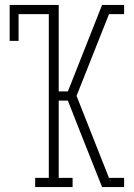

<svg xmlns="http://www.w3.org/2000/svg" viewBox="-20 -755 540 775"><path d="M426 0V-22L420 -37H481V0ZM122 0V-37H177V-698H55V-590H19V-735H217V-386H254L392 -735H426V-713V-735H481V-698H420L289 -368L423 -29L424 -25L426 -22V0H392L303 -224L254 -349H217V-37H273V0Z"/></svg>

Font: Iosevka Slab Extralight
Style: Regular
Weight: 200
Monospace: yes
Designer: Belleve Invis
Foundry: Belleve Invis
Version: Version 11.1.1; ttfautohint (v1.8.3)